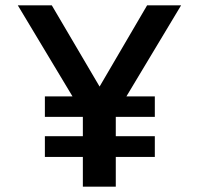

<svg xmlns="http://www.w3.org/2000/svg" viewBox="-20 -713 749 723"><path d="M563 -350H456L662 -693H534L355 -387L175 -693H47L253 -350H149V-273H292V-200H149V-122H292V-10H416V-122H563V-200H416V-273H563Z"/></svg>

Font: Bluebird
Style: Li
Weight: 300
Designer: Jasper
Foundry: Cannot Into Space Fonts
Version: Version 0.98